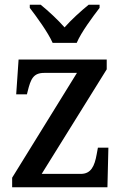

<svg xmlns="http://www.w3.org/2000/svg" viewBox="-20 -786 519 806"><path d="M201 -606H302C321 -651 369 -715 398 -753V-766H352C320 -740 279 -703 251 -671C223 -703 183 -740 151 -766H105V-753C134 -715 181 -651 201 -606ZM31 0H431L435 -166H391L386 -139C377 -88 362 -56 319 -56H155L428 -495V-536H58L48 -390H93L96 -402C109 -455 120 -480 166 -480H303L31 -40Z"/></svg>

Font: Noto Serif Armenian SemiCondensed Medium
Style: Regular
Weight: 500
Width: 4
Designer: Monotype Design Team
Foundry: Monotype Imaging Inc.
Version: Version 2.008